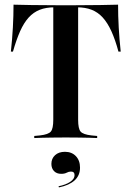

<svg xmlns="http://www.w3.org/2000/svg" viewBox="-20 -591 563 822"><path d="M254 -2.4Q227.4 -2.4 203.6 -2Q179.8 -1.6 160.1 -1.2Q140.3 -0.8 126.6 0V-8.9L151.6 -11.3Q187.1 -15.3 197.6 -27.8Q208.1 -40.3 208.1 -78.2V-201.6H314.5V-78.2Q314.5 -40.3 325 -27.8Q335.5 -15.3 371 -11.3L396 -8.9V0Q382.3 -0.8 362.9 -1.2Q343.5 -1.6 319.4 -2Q295.2 -2.4 269.4 -2.4H261.3ZM212.9 -559.7Q177.4 -559.7 150.4 -549.2Q123.4 -538.7 102.8 -516.1Q82.3 -493.5 66.1 -457.3Q50 -421 35.5 -370.2H26.6Q32.3 -422.6 35.1 -473Q37.9 -523.4 37.9 -571Q69.4 -570.2 115.3 -569.4Q161.3 -568.5 229 -568.5H294.4Q362.1 -568.5 408.1 -569.4Q454 -570.2 485.5 -571Q485.5 -523.4 488.3 -473Q491.1 -422.6 496.8 -370.2H487.1Q473.4 -421 456.9 -457.3Q440.3 -493.5 419.8 -516.1Q399.2 -538.7 372.2 -549.2Q345.2 -559.7 309.7 -559.7ZM208.1 -201.6V-562.9H314.5V-201.6ZM232.3 211.3 230.6 206.5Q262.1 200 280.6 187.5Q299.2 175 299.2 158.9Q299.2 143.5 283.9 143.5Q274.2 143.5 265.3 148.4Q256.5 153.2 241.9 153.2Q222.6 153.2 211.3 141.5Q200 129.8 200 110.5Q200 87.9 215.7 73.4Q231.5 58.9 258.1 58.9Q287.1 58.9 304.8 77.4Q322.6 96 322.6 126.6Q322.6 160.5 299.2 181.5Q275.8 202.4 232.3 211.3Z"/></svg>

Font: Playfair 144pt SemiCondensed SemiBold
Style: Regular
Weight: 600
Width: 4
Designer: Claus Eggers Sørensen
Foundry: Claus Eggers Sørensen
Version: Version 2.203